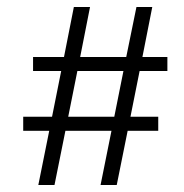

<svg xmlns="http://www.w3.org/2000/svg" viewBox="-20 -526 524 546"><path d="M377 -324 351 -194H430V-154H343L312 0H266L297 -154H166L135 0H89L120 -154H46V-194H128L154 -324H74V-364H162L190 -506H236L208 -364H339L368 -506H413L385 -364H456V-324ZM200 -324 174 -194H305L331 -324Z"/></svg>

Font: Bellefair
Style: Regular
Weight: 400
Designer: Nick Shinn, Liron Lavi Turkenic
Foundry: Shinntype
Version: Version 1.003;PS 001.003;hotconv 1.0.88;makeotf.lib2.5.64775